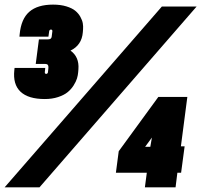

<svg xmlns="http://www.w3.org/2000/svg" viewBox="-33 -808 868 828"><path d="M162.1 -515.1 160.2 -496.1Q159.7 -492.2 162.8 -490.2Q166 -488.3 169.7 -490.2Q173.3 -492.2 173.8 -496.1L175.8 -515.1Q177.2 -532.2 163.1 -532.2H121.1L134.8 -638.2H174.8Q188.5 -638.2 189.9 -649.9L192.9 -673.8Q193.4 -677.7 190.2 -679.7Q187 -681.6 183.3 -679.7Q179.7 -677.7 179.2 -673.8L175.8 -649.9H50.8L51.8 -660.2Q58.1 -726.6 93.5 -757.3Q128.9 -788.1 195.8 -788.1Q228.5 -788.1 253.2 -780.5Q277.8 -772.9 291.5 -761.7Q305.2 -750.5 313.5 -735.6Q321.8 -720.7 324 -707.8Q326.2 -694.8 325.2 -682.1L324.2 -668.9Q319.8 -613.3 271 -589.8Q309.1 -562.5 305.2 -509.8L304.2 -497.1Q303.2 -483.9 299.1 -470Q294.9 -456.1 284.4 -439.5Q273.9 -422.9 258.5 -410.4Q243.2 -397.9 217.5 -389.4Q191.9 -380.9 160.2 -380.9Q88.9 -380.9 55.4 -412.6Q22 -444.3 28.8 -505.9L29.8 -515.1ZM137.2 0H-13.2L665 -779.8H814.9ZM724.1 0H591.8L600.1 -63H466.8L479 -155.8L649.9 -390.1H774.9L747.1 -176.8H763.2L748 -63H731.9ZM592.8 -174.8H615.2L622.1 -214.8Z"/></svg>

Font: Cooper Hewitt
Style: Heavy Italic
Weight: 714
Designer: Village Type and Design LLC
Foundry: Cooper Hewitt Smithsonian Design Museum
Version: 1.000